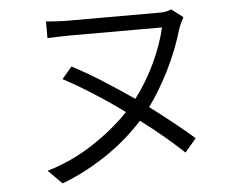

<svg xmlns="http://www.w3.org/2000/svg" viewBox="-52 -766 1104 873"><g transform="rotate(-5 500.0 -329.5)"><path d="M812 -662.1Q806.2 -651.4 799.8 -637.9Q793.5 -624.5 788.1 -608.9Q760.3 -513.7 715.3 -424.3Q670.4 -335 621.1 -268.1Q678.7 -225.1 729.5 -184.3Q780.3 -143.6 819.8 -108.9L768.1 -47.9Q729 -85 679.7 -126.5Q630.4 -168 574.2 -210Q495.1 -123 396.5 -58.3Q297.9 6.3 199.2 43L136.2 -20Q246.1 -52.2 343.8 -115.5Q441.4 -178.7 514.2 -254.9Q446.3 -304.7 375.7 -349.6Q305.2 -394.5 240.2 -429.2L285.2 -482.9Q351.1 -448.7 422.1 -403.8Q493.2 -358.9 562 -311Q615.2 -380.9 654.5 -464.1Q693.8 -547.4 710.9 -624H290Q263.7 -624 235.8 -622.8Q208 -621.6 188 -621.1V-696.8Q208 -695.3 235.1 -693.6Q262.2 -691.9 290 -691.9H708Q723.6 -691.9 736.6 -694.6Q749.5 -697.3 759.8 -702.1Z"/></g></svg>

Font: Shanggu Mono N
Style: Regular
Weight: 350
Designer: GuiWonder
Version: Version 1.021